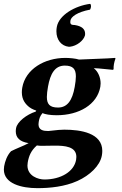

<svg xmlns="http://www.w3.org/2000/svg" viewBox="-54 -740 635 998"><path d="M388.1 -559C388.3 -561 388.4 -562.9 388.4 -564.7C388.4 -589.3 370.3 -604.4 334.1 -610C320.5 -610 311.4 -611.4 311.4 -625.4C311.4 -627.9 311.7 -630.7 312.3 -634C315.5 -652 345.9 -677 414.2 -690C417.2 -694.9 419.1 -701.8 419.1 -707.9C419.1 -713.1 417.7 -717.7 414.5 -720C336.7 -710 252.2 -662 241.3 -600C239.9 -592.1 239.2 -584.5 239.2 -577.3C239.2 -532.3 265.1 -501.3 303.1 -497H309.1C345.8 -501 379.8 -529 387.4 -555ZM467.5 -289C468.5 -294.7 469 -300.5 469 -306.4C469 -336.5 456.3 -368.1 433.4 -385.6C463.1 -385.1 498.6 -379.4 533 -377L536.5 -380C536.1 -389 536.7 -398 538.3 -407C539.9 -416 542.8 -427 546.4 -436L543.9 -439C495.4 -434.9 432 -434.3 356.7 -430.4C339.8 -436 307.4 -439 285.9 -439C177.9 -439 78.7 -381 61.8 -285C60.2 -276.1 59.5 -267.8 59.5 -260.3C59.5 -220.3 79.3 -198.1 98.3 -183C111.2 -172.6 134.6 -165 134.6 -165L131.7 -160C84.6 -145 35.3 -106.8 29.6 -74C28.5 -68.2 28 -62.6 28 -57.4C28 -24.7 48.3 -3.3 94.8 4C70.8 17.6 29.9 32 3.4 46C-17.5 68 -28 99.2 -32.4 124C-33.4 130.1 -33.9 135.8 -33.9 141.3C-33.9 214.6 57.6 238 140.5 238C205.8 238 283 230.2 348.6 200.5C412.8 171.5 466.1 121.4 475.5 68C477 59.6 477.7 51.8 477.7 44.4C477.7 -48.8 365.4 -66 280.1 -66C263.1 -66 239.8 -64 216.3 -61C202.1 -60 201.9 -59 196.9 -59C172 -59 146.1 -63 146.1 -94.2C146.1 -98 146.5 -102.3 147.4 -107C150.2 -123.1 152.8 -135 166.8 -152C180 -146 206.3 -141 240.4 -141C356.4 -141 451 -195.9 467.5 -289ZM334.3 -288C321.8 -217 295.4 -181 247.4 -181C204 -181 189.6 -199.3 189.6 -236.2C189.6 -251.1 191.9 -269 195.6 -290C207.3 -356 230.9 -399 282.9 -399C325.8 -399 340.4 -380.6 340.4 -342.7C340.4 -327.6 338.1 -309.4 334.3 -288ZM137.7 16C143.9 16.8 151.3 18 160.3 18C189.8 18 216.7 17 230.5 17C282 17 342.9 21.1 342.9 75.5C342.9 80.3 342.4 85.4 341.5 91C330.7 152 262.5 193 176.5 193C145.3 193 88.7 175.4 88.7 120.1C88.7 115 89.2 109.7 90.2 104C96 70.9 106.9 43 137.7 16Z"/></svg>

Font: Linux Biolinum O 
Style: Bold Italic
Weight: 700
Designer: Philipp H. Poll
Foundry: Philipp H. Poll
Version: Version 1.3.2